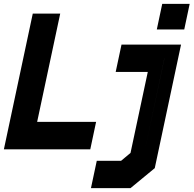

<svg xmlns="http://www.w3.org/2000/svg" viewBox="-32 -770 998 990"><path d="M-12 0 137 -700H278.5L159.5 -141.5H463.5L433.5 0ZM74 -71H380.5H74L193 -629.5ZM437 200 467 59H592.5L641 18.5L730 -399H564.5L594.5 -540H901.5L766 97L641 200ZM534 126.5H622.5L704 56.5L816 -470H650.5V-470.5H816L704 56.5L622.5 127H534ZM776.5 -618 804.5 -750H946L918 -618ZM860 -676H859.5L865 -700H865.5Z"/></svg>

Font: Tourney Thin Black
Style: Italic
Weight: 900
Italic angle: -12°
Version: Version 1.015